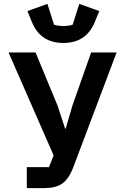

<svg xmlns="http://www.w3.org/2000/svg" viewBox="-20 -968 640 988"><path d="M118 -108H232L256 -168L24 -698H163L276 -425L315 -306H318L353 -426L449 -698H580L360 -115Q348 -82 333.5 -59.5Q319 -37 301 -24Q283 -11 259.5 -5.5Q236 0 206 0H118ZM306 -747Q188 -747 144 -855L121 -911L224 -948L258 -841Q266 -838 279.5 -836Q293 -834 306 -834Q319 -834 332.5 -836Q346 -838 354 -841L388 -948L491 -911L468 -855Q424 -747 306 -747Z"/></svg>

Font: IBM Plex Mono SmBld
Style: Regular
Weight: 600
Monospace: yes
Designer: Mike Abbink, Paul van der Laan, Pieter van Rosmalen
Foundry: Bold Monday
Version: Version 2.3